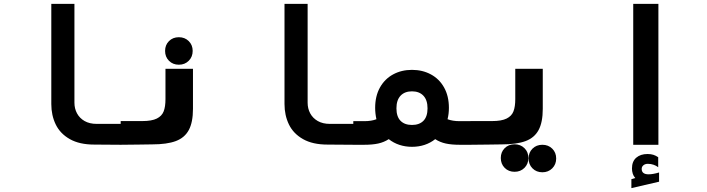

<svg xmlns="http://www.w3.org/2000/svg" viewBox="-20 -745 3640 988"><path d="M244 -209.5V-725H363V-216.5Q363 -186.5 376.2 -161.8Q389.5 -137 415.2 -122.2Q441 -107.5 477.5 -107.5H602V0L465 -1Q389 -1 339.2 -29.2Q289.5 -57.5 266.8 -104.5Q244 -151.5 244 -209.5Z M601 -122H712Q761 -122 787 -135Q813 -148 822.2 -172Q831.5 -196 831.5 -234.5V-391H973V-185Q973 -115.5 951.5 -75.8Q930 -36 884.5 -19Q839 -2 762.5 -2L693 -1Q628 0 601 0ZM829.5 -483Q829.5 -513.5 849.5 -533.5Q869.5 -553.5 900.5 -553.5Q931 -553.5 951.2 -533.5Q971.5 -513.5 971.5 -483Q971.5 -452.5 951.2 -432.2Q931 -412 900.5 -412Q869.5 -412 849.5 -432.2Q829.5 -452.5 829.5 -483Z M1444 -209.5V-725H1563V-216.5Q1563 -186.5 1576.2 -161.8Q1589.5 -137 1615.2 -122.2Q1641 -107.5 1677.5 -107.5H1802V0L1665 -1Q1589 -1 1539.2 -29.2Q1489.5 -57.5 1466.8 -104.5Q1444 -151.5 1444 -209.5Z M1980.5 -29Q1956 -13 1926.2 -6.5Q1896.5 0 1854.5 0H1798V-121.5H1854.5Q1891.5 -121.5 1917 -131.5Q1910.5 -161 1910.5 -190Q1910.5 -250.5 1935.2 -294.8Q1960 -339 2003 -362.2Q2046 -385.5 2100 -385.5Q2154 -385.5 2197.2 -362.2Q2240.5 -339 2265.2 -294.8Q2290 -250.5 2290 -190Q2290 -159.5 2283 -131.5Q2309 -121.5 2345.5 -121.5H2402V0H2345.5Q2303.5 0 2273.8 -6.5Q2244 -13 2219.5 -29Q2195 -9.5 2164.8 0.5Q2134.5 10.5 2100 10.5Q2066 10.5 2035.5 0.5Q2005 -9.5 1980.5 -29ZM2180 -187.5Q2180 -230 2158.8 -252.5Q2137.5 -275 2100 -275Q2062.5 -275 2041.2 -252.5Q2020 -230 2020 -187.5Q2020 -145 2041 -123.5Q2062 -102 2100 -102Q2138 -102 2159 -123.5Q2180 -145 2180 -187.5Z M2401 -122H2512Q2561 -122 2587 -135Q2613 -148 2622.2 -172Q2631.5 -196 2631.5 -234.5V-391H2773V-185Q2773 -115.5 2751.5 -75.8Q2730 -36 2684.5 -19Q2639 -2 2562.5 -2L2493 -1Q2428 0 2401 0ZM2557 68Q2557 37.5 2577 17.5Q2597 -2.5 2628 -2.5Q2658.5 -2.5 2678.8 17.5Q2699 37.5 2699 68Q2699 98.5 2678.8 118.8Q2658.5 139 2628 139Q2597 139 2577 118.8Q2557 98.5 2557 68ZM2700 70.5Q2700 40 2720 20Q2740 0 2771 0Q2801.5 0 2821.8 20Q2842 40 2842 70.5Q2842 101 2821.8 121.2Q2801.5 141.5 2771 141.5Q2740 141.5 2720 121.2Q2700 101 2700 70.5Z M3368 -725V0H3238.5V-725ZM3229 177 3249 171Q3240 161.5 3236 148.5Q3232 135.5 3232 122Q3232 85.5 3254 66.5Q3276 47.5 3312 47.5Q3329 47.5 3341.8 51.5Q3354.5 55.5 3367 64V115.5Q3357 107.5 3343.2 102.8Q3329.5 98 3314 98Q3299.5 98 3290.8 105.5Q3282 113 3282 124Q3282 152 3317.5 152Q3340 152 3371.5 142.5V190L3229 223Z"/></svg>

Font: JuliaMono ExtraBoldItalic
Style: Regular
Weight: 800
Italic angle: -9°
Monospace: yes
Designer: cormullion
Foundry: corm
Version: Version 0.049; ttfautohint (v1.8.4)